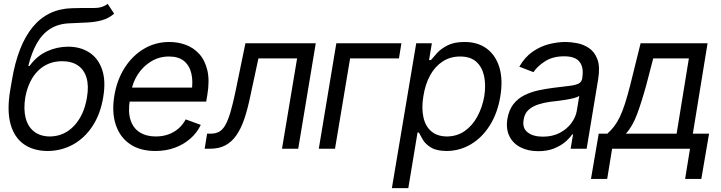

<svg xmlns="http://www.w3.org/2000/svg" viewBox="-20 -770 3734 994"><path d="M537.6 -750 570.8 -699.2Q542.5 -674.8 508.3 -665.3Q474.1 -655.8 432.9 -653.6Q391.6 -651.4 341.3 -649.4Q283.7 -647.5 241.9 -621.8Q200.2 -596.2 172.1 -547.9Q144 -499.5 126.5 -428.7H133.3Q169.9 -480 222.9 -504.2Q275.9 -528.3 332.5 -528.3Q396 -528.3 442.1 -498.5Q488.3 -468.8 508.5 -410.2Q528.8 -351.6 514.2 -265.6Q500 -180.2 459.5 -117.9Q418.9 -55.7 358.9 -22.2Q298.8 11.2 226.1 11.7Q152.8 11.2 103.5 -23.4Q54.2 -58.1 34.9 -126.5Q15.6 -194.8 31.7 -295.9L41.5 -353.5Q71.8 -536.1 149.4 -630.1Q227.1 -724.1 352.1 -727.5Q418.5 -729.5 463.1 -728.5Q507.8 -727.5 537.6 -750ZM237.8 -63.5Q312 -64 363.5 -118.7Q415 -173.3 430.2 -265.6Q440.4 -325.2 428 -367.2Q415.5 -409.2 383.3 -431.2Q351.1 -453.1 301.3 -453.1Q264.6 -453.1 233.4 -440.7Q202.1 -428.2 177.5 -404.1Q152.8 -379.9 136 -345.2Q119.1 -310.5 110.8 -265.6Q101.1 -204.6 112.8 -159.2Q124.5 -113.8 156.5 -88.9Q188.5 -64 237.8 -63.5Z M784.7 11.7Q704.6 11.7 652.3 -24.4Q600.1 -60.5 579.1 -124.8Q558.1 -189 571.8 -273.9Q585.4 -356.4 625.5 -419.2Q665.5 -481.9 725.1 -517.3Q784.7 -552.7 856.9 -552.7Q900.9 -552.7 941.2 -538.1Q981.4 -523.4 1011.2 -491Q1041 -458.5 1053.5 -406Q1065.9 -353.5 1053.2 -277.3L1047.4 -244.1H626.5L638.7 -316.4H1014.6L971.2 -292Q980.5 -346.7 970.9 -388.4Q961.4 -430.2 932.9 -453.9Q904.3 -477.5 855 -477.5Q803.7 -477.5 762.5 -452.1Q721.2 -426.8 694.6 -386.5Q668 -346.2 660.2 -300.8L652.3 -252.9Q642.1 -190.9 655.8 -148.7Q669.4 -106.4 703.4 -85Q737.3 -63.5 786.6 -63.5Q820.8 -63.5 850.3 -73.7Q879.9 -84 903.1 -103.8Q926.3 -123.5 941.4 -151.9L1019.5 -123.5Q1000 -82.5 965.3 -52.2Q930.7 -22 884.8 -5.1Q838.9 11.7 784.7 11.7Z M1039.6 0 1052.2 -78.1H1071.8Q1096.2 -78.1 1114.3 -87.9Q1132.3 -97.7 1146.5 -122.3Q1160.6 -147 1173.6 -190.9Q1186.5 -234.9 1200.7 -303.7L1250.5 -545.9H1614.7L1523.9 0H1439.9L1518.1 -467.8H1317.9L1275.9 -272.5Q1262.2 -205.6 1244.9 -154.5Q1227.5 -103.5 1203.4 -69.1Q1179.2 -34.7 1146.2 -17.3Q1113.3 0 1067.9 0Z M2058.1 -545.9 2045.4 -467.8H1792.5L1714.4 0H1630.4L1721.2 -545.9Z M2008.8 204.1 2134.8 -545.9H2215.8L2201.2 -459H2210.9Q2222.7 -473.1 2242.7 -495.4Q2262.7 -517.6 2297.1 -535.2Q2331.5 -552.7 2384.8 -552.7Q2453.6 -552.7 2500 -518.3Q2546.4 -483.9 2565.4 -420.7Q2584.5 -357.4 2570.3 -271.5Q2556.2 -185.1 2516.1 -121.3Q2476.1 -57.6 2418.2 -23.2Q2360.4 11.2 2292 11.7Q2239.7 11.2 2211.2 -6.3Q2182.6 -23.9 2169.2 -46.6Q2155.8 -69.3 2148.4 -84H2141.6L2093.8 204.1ZM2293.9 -63.5Q2346.2 -64 2386 -91.8Q2425.8 -119.6 2451.4 -167Q2477.1 -214.4 2487.3 -272.5Q2496.1 -330.1 2486.1 -376.5Q2476.1 -422.9 2445.8 -450.2Q2415.5 -477.5 2362.3 -477.5Q2311 -477.5 2271.5 -451.7Q2231.9 -425.8 2206.8 -379.9Q2181.6 -334 2171.9 -272.5Q2161.6 -210.9 2171.9 -163.8Q2182.1 -116.7 2212.6 -90.3Q2243.2 -64 2293.9 -63.5Z M2766.1 12.7Q2714.4 12.7 2675.3 -7.1Q2636.2 -26.9 2617.4 -64.5Q2598.6 -102.1 2606.9 -155.3Q2615.2 -202.1 2638.4 -231.4Q2661.6 -260.7 2695.3 -277.3Q2729 -293.9 2767.8 -302.2Q2806.6 -310.5 2845.2 -315.4Q2896 -321.8 2927.5 -325.4Q2959 -329.1 2975.1 -337.2Q2991.2 -345.2 2994.6 -365.2V-368.2Q3002.9 -420.4 2980.7 -449.5Q2958.5 -478.5 2900.9 -478.5Q2841.3 -478.5 2801.3 -452.4Q2761.2 -426.3 2741.7 -396.5L2668.5 -424.8Q2697.3 -474.6 2737.5 -502.4Q2777.8 -530.3 2822.3 -541.5Q2866.7 -552.7 2907.7 -552.7Q2934.1 -552.7 2967 -546.6Q3000 -540.5 3029.1 -521.2Q3058.1 -502 3072.8 -463.1Q3087.4 -424.3 3076.7 -359.4L3017.1 0H2934.1L2946.8 -74.2H2941.9Q2930.7 -56.6 2907.5 -36.4Q2884.3 -16.1 2849.1 -1.7Q2814 12.7 2766.1 12.7ZM2790.5 -62.5Q2840.3 -62.5 2877.7 -82Q2915 -101.6 2938 -132.6Q2960.9 -163.6 2966.3 -197.3L2979 -274.4Q2972.7 -268.1 2953.9 -262.9Q2935.1 -257.8 2911.4 -253.9Q2887.7 -250 2865.2 -247.3Q2842.8 -244.6 2829.6 -243.2Q2796.4 -238.8 2766.6 -229.2Q2736.8 -219.7 2716.3 -201.2Q2695.8 -182.6 2690.9 -150.4Q2683.1 -106.9 2711.7 -84.7Q2740.2 -62.5 2790.5 -62.5Z M3039.6 156.2 3079.6 -78.1H3124.5Q3144 -95.7 3159.4 -115.7Q3174.8 -135.7 3188.5 -163.8Q3202.1 -191.9 3215.1 -231.9Q3228 -272 3242.7 -329.1L3296.4 -545.9H3643.1L3566.9 -78.1H3650.9L3610.8 156.2H3526.9L3552.2 0H3148.9L3123.5 156.2ZM3220.2 -78.1H3482.9L3546.4 -467.8H3361.8L3325.7 -329.1Q3302.2 -243.7 3278.6 -179.7Q3254.9 -115.7 3220.2 -78.1Z"/></svg>

Font: Inter Tight
Style: Italic
Weight: 400
Italic angle: -9.39999°
Designer: Rasmus Andersson
Foundry: rsms
Version: Version 3.002